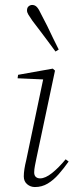

<svg xmlns="http://www.w3.org/2000/svg" viewBox="-20 -743 317 775"><path d="M76 -31Q76 -44 78.5 -60.5Q81 -77 86 -97L156 -431L164 -422L51 -427L53 -441L193 -466L202 -458L127 -104Q124 -89 121 -74Q118 -59 118 -47Q118 -35 124.5 -29Q131 -23 142 -23Q163 -23 190 -44.5Q217 -66 245 -100L257 -91Q238 -64 217 -40Q196 -16 172.5 -2Q149 12 121 12Q103 12 89.5 0.5Q76 -11 76 -31ZM217 -543 204 -535Q189 -556 173 -577Q157 -598 141.5 -619Q126 -640 111 -659Q100 -675 94.5 -684Q89 -693 89 -701Q89 -712 95.5 -717.5Q102 -723 110 -723Q121 -723 129 -714.5Q137 -706 147 -684Q159 -662 170.5 -638.5Q182 -615 193.5 -590.5Q205 -566 217 -543Z"/></svg>

Font: Source Serif 4 48pt Light
Style: Italic
Weight: 300
Italic angle: -12°
Designer: Frank Grießhammer
Foundry: Adobe Systems Incorporated
Version: Version 4.004;hotconv 1.0.116;makeotfexe 2.5.65601